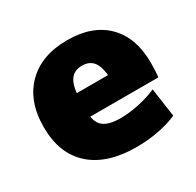

<svg xmlns="http://www.w3.org/2000/svg" viewBox="-123 -667 830 814"><g transform="rotate(-30 291.5 -260.0)"><path d="M327 10Q183 10 105 -60Q27 -130 27 -260Q27 -386 99 -458Q171 -530 297 -530Q420 -530 488.5 -461.5Q557 -393 557 -270Q557 -252 556 -230Q555 -208 553 -200H137V-315H398L375 -280Q375 -345 356.5 -375Q338 -405 297 -405Q257 -405 238 -375Q219 -345 219 -280V-220Q219 -173 245 -151.5Q271 -130 329 -130Q373 -130 422.5 -141Q472 -152 507 -168L527 -28Q490 -11 437 -0.5Q384 10 327 10Z"/></g></svg>

Font: M PLUS 2 Thin Black
Style: Regular
Weight: 900
Version: Version 1.001